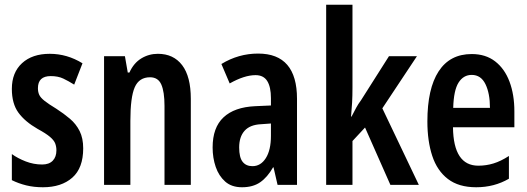

<svg xmlns="http://www.w3.org/2000/svg" viewBox="-20 -780 2224 810"><path d="M331 -154Q331 -71 285 -30.5Q239 10 161 10Q123 10 90.5 2Q58 -6 30 -20V-130Q55 -112 88.5 -99Q122 -86 158 -86Q187 -86 202.5 -102Q218 -118 218 -146Q218 -161 213 -174.5Q208 -188 191 -202.5Q174 -217 139 -236Q85 -267 57.5 -305Q30 -343 30 -405Q30 -474 73 -513.5Q116 -553 190 -553Q263 -553 328 -513L293 -423Q269 -438 247 -448.5Q225 -459 194 -459Q140 -459 140 -408Q140 -392 145.5 -380Q151 -368 168 -354.5Q185 -341 218 -321Q249 -301 275 -279Q301 -257 316 -227Q331 -197 331 -154Z M646 -553Q712 -553 748.5 -505Q785 -457 785 -363V0H674V-333Q674 -393 660.5 -423.5Q647 -454 613 -454Q567 -454 548.5 -412Q530 -370 530 -270V0H419V-543H507L519 -474H526Q544 -514 576 -533.5Q608 -553 646 -553Z M1069 -554Q1233 -554 1233 -363V0H1151L1134 -74H1132Q1108 -32 1077.5 -11Q1047 10 1001 10Q957 10 930 -14Q903 -38 890 -76Q877 -114 877 -158Q877 -242 923 -285Q969 -328 1056 -332L1123 -335V-366Q1123 -413 1107.5 -438Q1092 -463 1058 -463Q1011 -463 949 -428L914 -510Q986 -554 1069 -554ZM1082 -256Q1035 -254 1012 -228.5Q989 -203 989 -158Q989 -116 1003.5 -97.5Q1018 -79 1045 -79Q1080 -79 1101.5 -113Q1123 -147 1123 -207V-259Z M1467 -410Q1467 -376 1465.5 -348Q1464 -320 1461 -288H1463Q1475 -311 1483 -326Q1491 -341 1503 -357L1621 -543H1739L1593 -323L1747 0H1627L1520 -242L1467 -185V0H1356V-760H1467Z M1970 -552Q2029 -552 2069 -521Q2109 -490 2129.5 -435.5Q2150 -381 2150 -310V-243H1891Q1893 -81 1998 -81Q2031 -81 2062 -90.5Q2093 -100 2127 -122V-26Q2096 -8 2061.5 1Q2027 10 1989 10Q1915 10 1869.5 -25Q1824 -60 1803.5 -122.5Q1783 -185 1783 -268Q1783 -406 1830.5 -479Q1878 -552 1970 -552ZM1970 -464Q1935 -464 1914.5 -431.5Q1894 -399 1892 -325H2047Q2047 -386 2028 -425Q2009 -464 1970 -464Z"/></svg>

Font: Noto Sans Malayalam ExtraCondensed SemiBold
Style: Regular
Weight: 600
Width: 2
Designer: Jelle Bosma - Monotype Design Team
Foundry: Monotype Imaging Inc.
Version: Version 2.104; ttfautohint (v1.8.4.7-5d5b)